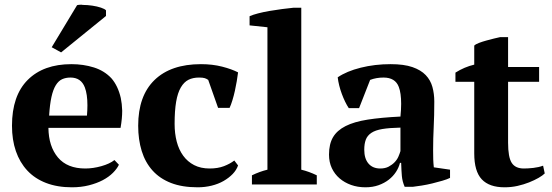

<svg xmlns="http://www.w3.org/2000/svg" viewBox="-20 -785 2349 817"><path d="M280 -455Q260 -455 244.5 -448Q229 -441 217.5 -422.5Q206 -404 199 -372.5Q192 -341 189 -293H350Q352 -317 352 -337Q352 -384 341 -413Q325 -455 280 -455ZM486 -84Q478 -67 460.5 -49.5Q443 -32 417.5 -18.5Q392 -5 358.5 3.5Q325 12 286 12Q224 12 176 -6.5Q128 -25 96 -59.5Q64 -94 47.5 -142Q31 -190 31 -250Q31 -378 98 -445Q165 -512 284 -512Q335 -512 379.5 -498Q424 -484 454 -452Q482 -420 494 -368Q499 -344 500 -314Q500 -281 493 -241H186Q187 -162 226.5 -115Q266 -68 343 -68Q376 -68 411.5 -78Q447 -88 467 -104ZM308 -763Q314 -765 328 -765Q330 -764 334 -764Q352 -764 372.5 -761Q393 -758 409.5 -752.5Q426 -747 431 -741V-717L240 -562L200 -584Z M993 -81Q986 -61 970 -44.5Q954 -28 931.5 -15Q909 -2 880.5 5Q852 12 821 12Q755 12 707.5 -6.5Q660 -25 629 -59.5Q598 -94 583 -142.5Q568 -191 568 -250Q568 -377 637.5 -444.5Q707 -512 835 -512Q884 -512 925 -501.5Q966 -491 993 -477Q991 -460 987.5 -439.5Q984 -419 979.5 -398.5Q975 -378 969 -358.5Q963 -339 957 -326H908L866 -445Q859 -450 851 -452.5Q843 -455 827 -455Q801 -455 782 -445.5Q763 -436 749.5 -413Q736 -390 729.5 -352Q723 -314 723 -258Q723 -217 732 -182.5Q741 -148 759.5 -122.5Q778 -97 806 -82.5Q834 -68 872 -68Q907 -68 933 -78Q959 -88 977 -102Z M1328 0H1052V-39Q1085 -55 1118 -63V-669L1042 -677V-716Q1055 -722 1078 -728Q1101 -734 1127.5 -738.5Q1154 -743 1180.5 -746.5Q1207 -750 1228 -752H1262V-63Q1295 -55 1328 -39Z M1598 -68Q1619 -68 1634 -76Q1649 -84 1659.5 -95Q1670 -106 1675.5 -119Q1681 -132 1684 -142V-242Q1637 -241 1607 -236Q1577 -231 1560 -219.5Q1543 -208 1536.5 -190.5Q1530 -173 1530 -148Q1530 -110 1548 -89Q1566 -68 1598 -68ZM1823 -145Q1823 -123 1823.5 -107Q1824 -91 1826 -73L1895 -63V-28Q1883 -22 1862.5 -16Q1842 -10 1819.5 -4.5Q1797 1 1775 4.5Q1753 8 1736 10H1702Q1692 -13 1690 -36Q1688 -59 1687 -92H1682Q1677 -72 1665 -53.5Q1653 -35 1634.5 -20.5Q1616 -6 1591 3Q1566 12 1535 12Q1502 12 1474 2Q1446 -8 1425 -26Q1404 -44 1392 -69.5Q1380 -95 1380 -127Q1380 -172 1397 -201Q1414 -230 1450.5 -248.5Q1487 -267 1544.5 -276Q1602 -285 1684 -289Q1687 -319 1687 -343Q1687 -389 1677 -415Q1662 -455 1612 -455Q1581 -455 1555 -445L1508 -325H1464Q1456 -337 1448.5 -352.5Q1441 -368 1434.5 -385.5Q1428 -403 1423.5 -421Q1419 -439 1417 -456Q1455 -482 1515 -497Q1575 -512 1642 -512Q1699 -512 1735 -499.5Q1771 -487 1791.5 -465.5Q1812 -444 1820 -415Q1828 -386 1828 -353Q1828 -293 1825.5 -244.5Q1823 -196 1823 -145Z M1918 -476Q1956 -500 1998 -510V-591Q2004 -597 2018.5 -602.5Q2033 -608 2049.5 -612.5Q2066 -617 2082 -621Q2098 -625 2108 -627H2142V-500H2274V-437H2142V-178Q2142 -116 2157.5 -92Q2173 -68 2209 -68Q2227 -68 2249.5 -70.5Q2272 -73 2291 -80L2298 -47Q2289 -38 2271.5 -28Q2254 -18 2231.5 -9Q2209 0 2182.5 6Q2156 12 2127 12Q2062 12 2030 -22Q1998 -56 1998 -132V-437H1918Z"/></svg>

Font: PTSerif
Style: Bold
Weight: 700
Designer: A.Korolkova, O.Umpeleva, V.Yefimov
Foundry: ParaType Ltd
Version: Version 1.000W OFL; ttfautohint (v1.2) -l 8 -r 50 -G 200 -x 